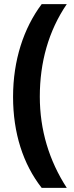

<svg xmlns="http://www.w3.org/2000/svg" viewBox="-20 -748 359 926"><path d="M43 -281C43 -107 91 43 181 158H302C217 27 172 -121 172 -282C172 -447 214 -599 302 -728H181C94 -612 43 -457 43 -281Z"/></svg>

Font: Noto Sans Lao UI Cond
Style: Bold
Weight: 700
Width: 3
Designer: Monotype Design Team
Foundry: Monotype Imaging Inc.
Version: Version 2.000